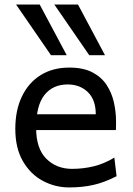

<svg xmlns="http://www.w3.org/2000/svg" viewBox="-20 -801 575 833"><path d="M482.9 -236.8H119.6V-305.2H395.5Q395.5 -368.2 361.1 -401.4Q326.7 -434.6 273.4 -434.6Q209.5 -434.6 173.1 -389.2Q136.7 -343.8 136.7 -246.6Q136.7 -156.2 180.9 -112.3Q225.1 -68.4 293 -68.4Q340.3 -68.4 386 -79.3Q431.6 -90.3 476.1 -117.2L485.8 -36.6Q434.1 -9.8 385.7 1.2Q337.4 12.2 280.8 12.2Q218.8 12.2 165.3 -16.6Q111.8 -45.4 79.1 -102.1Q46.4 -158.7 46.4 -241.7Q46.4 -322.8 75 -382.3Q103.5 -441.9 156 -474.9Q208.5 -507.8 280.8 -507.8Q341.3 -507.8 380.6 -487.3Q419.9 -466.8 442.4 -432.6Q464.8 -398.4 474.1 -357.2Q483.4 -315.9 483.4 -274.9Q483.4 -268.6 483.4 -256.1Q483.4 -243.7 482.9 -236.8ZM49.8 -781.2H152.3L269.5 -561.5H201.2ZM215.8 -781.2H318.4L435.5 -561.5H367.2Z"/></svg>

Font: Andika LitF DSA DSG
Style: Regular
Weight: 400
Designer: Victor Gaultney, Annie Olsen, Julie Remington, Don Collingsworth, Eric Hays, Becca Hirsbrunner
Foundry: SIL International
Version: Version 6.200 ; LitF DSA DSG; ttfautohint (v1.8.3.10-c5d8)